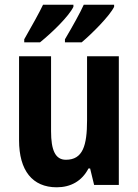

<svg xmlns="http://www.w3.org/2000/svg" viewBox="-20 -786 588 816"><path d="M465 -757V-766H336C322 -734 288 -673 256 -619V-606H327C371 -643 446 -718 465 -757ZM292 -757V-766H163C148 -734 115 -675 83 -619V-606H150C202 -648 272 -716 292 -757ZM485 -547H350V-275C350 -167 332 -107 260 -107C215 -107 197 -148 197 -228V-547H61V-190C61 -61 118 10 221 10C280 10 328 -16 356 -70H363L380 0H485Z"/></svg>

Font: Noto Sans Armenian Condensed
Style: Bold
Weight: 700
Width: 3
Designer: Monotype Design Team
Foundry: Monotype Imaging Inc.
Version: Version 2.008